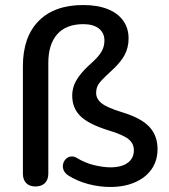

<svg xmlns="http://www.w3.org/2000/svg" viewBox="-20 -734 672 763"><path d="M418 9Q375 9 331 -2.5Q287 -14 251 -37Q238 -46 233 -57.5Q228 -69 230.5 -81Q233 -93 241 -101.5Q249 -110 261 -112Q273 -114 286 -106Q319 -86 355 -77.5Q391 -69 419 -69Q463 -69 487.5 -87Q512 -105 512 -137Q512 -164 490 -181.5Q468 -199 411 -216Q331 -241 299 -273Q267 -305 267 -354Q267 -375 274 -394.5Q281 -414 297.5 -435.5Q314 -457 343 -483Q372 -509 383.5 -529Q395 -549 395 -573Q395 -603 373 -620.5Q351 -638 311 -638Q243 -638 207.5 -598Q172 -558 172 -484V-44Q172 -20 158.5 -6.5Q145 7 121 7Q97 7 84 -6.5Q71 -20 71 -44V-471Q71 -587 133.5 -650.5Q196 -714 311 -714Q367 -714 407.5 -698Q448 -682 469.5 -652Q491 -622 491 -581Q491 -545 475 -515Q459 -485 419 -449Q397 -429 384 -415Q371 -401 366.5 -389.5Q362 -378 362 -365Q362 -341 384 -323.5Q406 -306 465 -288Q541 -265 573.5 -230Q606 -195 606 -142Q606 -96 583 -62.5Q560 -29 517.5 -10Q475 9 418 9Z"/></svg>

Font: Nunito SemiBold
Style: Regular
Weight: 600
Designer: Vernon Adams
Foundry: Vernon Adams
Version: Version 3.602